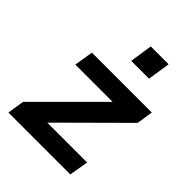

<svg xmlns="http://www.w3.org/2000/svg" viewBox="-207 -833 943 943"><g transform="rotate(45 264.5 -362.0)"><path d="M18 0 32 -88 374 -430 370 -399H84L100 -498H516L503 -413L155 -67L159 -100H465L448 0ZM265 -606 283 -724H407L389 -606Z"/></g></svg>

Font: Nunito Sans 8pt
Style: Bold Italic
Weight: 700
Italic angle: -9°
Version: Version 3.101;gftools[0.9.27]